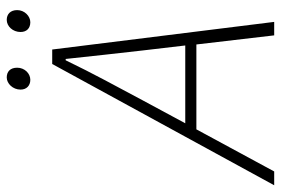

<svg xmlns="http://www.w3.org/2000/svg" viewBox="-196 -682 834 570"><g transform="rotate(-90 221.0 -397.0)"><path d="M209 -392C250 -469 288 -538 327 -619H331C339 -540 348 -465 356 -392L371 -264H140ZM-44 0H-3L122 -231H374L401 0H441L359 -659H316ZM269 -724C288 -724 305 -741 305 -763C305 -783 294 -794 276 -794C258 -794 240 -776 240 -753C240 -735 252 -724 269 -724ZM440 -724C458 -724 476 -741 476 -763C476 -783 464 -794 447 -794C428 -794 411 -776 411 -753C411 -735 422 -724 440 -724Z"/></g></svg>

Font: Source Sans Pro Light
Style: Italic
Weight: 300
Italic angle: -11°
Designer: Paul D. Hunt
Foundry: Adobe Systems Incorporated
Version: Version 3.006;hotconv 1.0.111;makeotfexe 2.5.65597